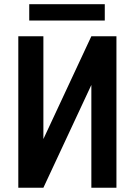

<svg xmlns="http://www.w3.org/2000/svg" viewBox="-20 -881 640 901"><path d="M408.7 -710.9H526.4V0H408.7V-482.4L183.6 0H65.9V-710.9H183.6V-228.5ZM471.7 -784.7H117.2V-861.3H471.7Z"/></svg>

Font: Roboto Mono
Style: Regular
Weight: 500
Designer: Google
Version: Version 2.000986; 2015; ttfautohint (v1.3)